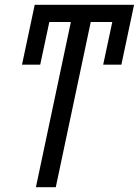

<svg xmlns="http://www.w3.org/2000/svg" viewBox="-20 -782 580 802"><path d="M487 -512H411L449 -690H359L213 0H130L276 -690H186L148 -512H72L125 -762H201H540Z"/></svg>

Font: Noto Sans UI Narrow
Style: Italic
Weight: 400
Width: 4
Italic angle: -12°
Designer: Monotype Design Team
Foundry: Monotype Imaging Inc.
Version: Version 1.001